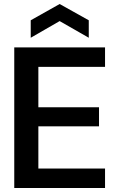

<svg xmlns="http://www.w3.org/2000/svg" viewBox="-20 -936 579 956"><path d="M51 0V-700H503V-603H171V-402H473V-307H171V-97H503V0ZM133 -748V-835L277 -916L422 -835V-748L277 -831Z"/></svg>

Font: DM Sans 36pt SemiBold
Style: Regular
Weight: 600
Designer: Colophon Foundry, Jonny Pinhorn
Foundry: Colophon Foundry
Version: Version 4.004;gftools[0.9.30]